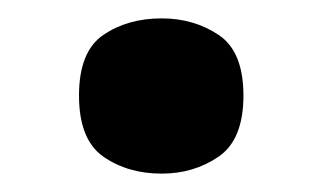

<svg xmlns="http://www.w3.org/2000/svg" viewBox="-20 -459 352 209"><path d="M156 -270Q119 -270 92.5 -288.5Q66 -307 66 -355Q66 -403 92.5 -421Q119 -439 156 -439Q191 -439 218 -421Q245 -403 245 -355Q245 -307 218 -288.5Q191 -270 156 -270Z"/></svg>

Font: Noto Serif Kannada ExtraBold
Style: Regular
Weight: 800
Version: Version 2.003